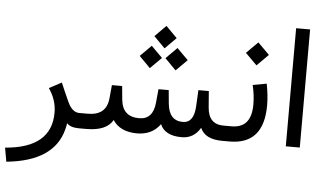

<svg xmlns="http://www.w3.org/2000/svg" viewBox="-58 -779 1884 1103"><g transform="rotate(5 884.0 -227.5)"><path d="M343.3 -23.4C357.4 -7.8 380.4 0 413.1 0H421.4C427.2 0 430.2 -14.2 430.2 -42V-53.7C430.2 -76.7 427.2 -87.9 421.4 -87.9H407.7C380.4 -87.9 357.9 -106.9 340.3 -145.5C317.9 -194.8 302.2 -231 293 -253.4L221.2 -215.3C251 -171.9 266.1 -126.5 266.1 -78.1C266.6 58.1 178.2 133.3 0.5 147.5L14.6 227.5C196.8 209.5 303.7 138.2 335.9 13.2C339.4 0.5 341.8 -11.7 343.3 -23.4Z M1112.8 -64C1130.9 -21.5 1172.9 0 1239.7 0H1247.6C1253.4 0 1256.3 -14.2 1256.3 -42V-51.3C1256.3 -75.7 1253.4 -87.9 1247.6 -87.9H1238.8C1181.6 -87.9 1150.4 -120.1 1145.5 -184.6L1138.2 -278.3H1078.1L1073.2 -184.1C1069.8 -120.1 1046.9 -88.4 1003.9 -88.4H1003.4C951.2 -88.9 921.9 -121.1 915.5 -186L908.2 -263.7H849.1L841.8 -186C835.9 -120.6 806.2 -87.9 752.9 -87.9C688.5 -87.9 653.3 -120.6 647 -186L639.6 -263.7H580.6L573.2 -186.5C566.9 -120.6 528.3 -87.9 456.5 -87.9H413.6C395.5 -87.9 386.2 -75.7 386.2 -51.3V-42C386.2 -14.2 395.5 0 413.6 0H455.6C533.2 0 584 -21.5 608.4 -64.9C636.2 -22 682.1 -0.5 747.1 0C805.7 0 850.6 -21.5 881.3 -64.9C899.4 -22 940.9 -0.5 1005.4 -0.5C1052.2 -0.5 1087.9 -21.5 1112.8 -64ZM789.1 -379.9 853.5 -444.3 789.1 -508.8 725.1 -444.8ZM937.5 -379.9 1002 -444.3 937.5 -508.8 873.5 -444.8ZM863.3 -500.5 927.7 -564.9 863.3 -629.9 799.3 -565.4Z M1282.2 0C1413.6 0 1479 -75.2 1479 -226.1C1479 -263.7 1474.6 -305.2 1465.8 -349.6L1386.2 -335C1395.5 -295.4 1399.9 -258.8 1399.9 -224.1C1399.9 -133.3 1362.3 -87.9 1287.1 -87.9H1240.2C1222.2 -87.9 1212.9 -75.7 1212.9 -51.3V-42C1212.9 -14.2 1222.2 0 1240.2 0ZM1397.9 -449.2 1463.9 -515.1 1397.5 -581.5 1331.5 -515.6Z M1606.4 -0.5H1687V-681.6H1606.4Z"/></g></svg>

Font: Nahid
Style: Regular
Weight: 400
Foundry: DejaVu fonts team - Redesigned by Saber Rastikerdar
Version: Version 0.3.0